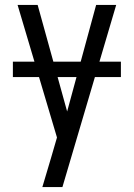

<svg xmlns="http://www.w3.org/2000/svg" viewBox="-20 -540 540 775"><path d="M151 215Q160 185 169 154.5Q178 124 187 94L210 15L51 -520H132L251 -90L368 -520H449L232 215ZM32 -229V-291H468V-229Z"/></svg>

Font: Iosevka
Style: Regular
Weight: 400
Monospace: yes
Designer: Belleve Invis
Foundry: Belleve Invis
Version: Version 33.2.3; ttfautohint (v1.8.4)